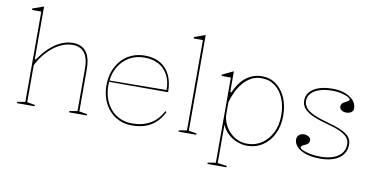

<svg xmlns="http://www.w3.org/2000/svg" viewBox="-85 -989 2794 1432"><g transform="rotate(10 1311.5 -272.5)"><path d="M599 -10V0H465V-10L525 -20V-338Q525 -420 495 -460Q465 -500 403 -500Q367 -500 330 -485.5Q293 -471 258.5 -444Q224 -417 194.5 -380.5Q165 -344 144 -300V-20L204 -10V0H70V-10L130 -20V-704H60V-715L144 -745V-350L152 -344Q188 -399 229 -437Q270 -475 314.5 -495Q359 -515 403 -515Q437 -515 462.5 -504Q488 -493 505 -471Q522 -449 530.5 -416Q539 -383 539 -338V-20Z M949 -515Q1018 -515 1066.5 -486.5Q1115 -458 1140.5 -404.5Q1166 -351 1166 -276H718V-286L1152 -290Q1152 -355 1127.5 -402Q1103 -449 1058 -474.5Q1013 -500 949 -500Q882 -500 829.5 -468Q777 -436 747.5 -379Q718 -322 718 -248Q718 -193 734.5 -147.5Q751 -102 780.5 -69Q810 -36 851 -18Q892 0 941 0Q981 0 1015.5 -8.5Q1050 -17 1078.5 -33.5Q1107 -50 1130.5 -75.5Q1154 -101 1172 -135L1179 -125Q1161 -90 1137.5 -63.5Q1114 -37 1084.5 -19.5Q1055 -2 1019 6.5Q983 15 941 15Q889 15 845.5 -4.5Q802 -24 770.5 -59Q739 -94 721.5 -142Q704 -190 704 -248Q704 -307 722 -355.5Q740 -404 772.5 -440Q805 -476 850 -495.5Q895 -515 949 -515Z M1368 -20 1428 -10V0H1294V-10L1354 -20V-704H1284V-715L1368 -745Z M1548 200V190L1608 180V-465H1538V-475L1622 -515V-362L1630 -354Q1645 -390 1665.5 -420Q1686 -450 1712 -471Q1738 -492 1769 -503.5Q1800 -515 1836 -515Q1897 -515 1943 -481.5Q1989 -448 2015.5 -388.5Q2042 -329 2042 -251Q2042 -174 2012.5 -113.5Q1983 -53 1931.5 -19Q1880 15 1813 15Q1776 15 1737.5 0Q1699 -15 1668.5 -43.5Q1638 -72 1622 -111V180L1692 190V200ZM1813 0Q1875 0 1923 -32.5Q1971 -65 1999 -121.5Q2027 -178 2027 -251Q2027 -324 2003.5 -380Q1980 -436 1937 -468Q1894 -500 1836 -500Q1791 -500 1756 -480.5Q1721 -461 1694.5 -428.5Q1668 -396 1650 -357.5Q1632 -319 1622 -280V-190Q1622 -160 1635 -126.5Q1648 -93 1672.5 -64.5Q1697 -36 1732.5 -18Q1768 0 1813 0Z M2366 15Q2322 15 2285.5 7Q2249 -1 2222.5 -16Q2196 -31 2181.5 -51.5Q2167 -72 2167 -97Q2167 -111 2174.5 -121.5Q2182 -132 2194 -137.5Q2206 -143 2219 -143Q2232 -143 2244 -138.5Q2256 -134 2263.5 -126Q2271 -118 2271 -105Q2271 -93 2264 -83.5Q2257 -74 2244 -69Q2225 -61 2218 -55.5Q2211 -50 2211 -43Q2211 -34 2232.5 -24Q2254 -14 2289.5 -7Q2325 0 2366 0Q2424 0 2464.5 -15Q2505 -30 2527 -58Q2549 -86 2549 -125Q2549 -154 2531.5 -175.5Q2514 -197 2474 -215.5Q2434 -234 2364 -252Q2294 -271 2252.5 -292Q2211 -313 2193.5 -337.5Q2176 -362 2176 -392Q2176 -448 2228.5 -481.5Q2281 -515 2374 -515Q2423 -515 2463.5 -500Q2504 -485 2528.5 -459Q2553 -433 2553 -398Q2553 -384 2545.5 -375Q2538 -366 2526 -361.5Q2514 -357 2501 -357Q2491 -357 2482 -359.5Q2473 -362 2465.5 -366.5Q2458 -371 2453.5 -378.5Q2449 -386 2449 -395Q2449 -420 2481 -434Q2497 -441 2503 -446Q2509 -451 2509 -457Q2509 -464 2497 -471.5Q2485 -479 2465 -485.5Q2445 -492 2421.5 -496Q2398 -500 2374 -500Q2316 -500 2275 -486.5Q2234 -473 2212 -448.5Q2190 -424 2190 -392Q2190 -366 2206.5 -343Q2223 -320 2261.5 -301Q2300 -282 2366 -264Q2440 -244 2483 -224.5Q2526 -205 2544.5 -181.5Q2563 -158 2563 -125Q2563 -92 2549.5 -66Q2536 -40 2511 -22Q2486 -4 2449.5 5.5Q2413 15 2366 15Z"/></g></svg>

Font: Kalnia Thin
Style: Regular
Weight: 250
Designer: Frida Medrano
Foundry: Frida Medrano
Version: Version 1.105